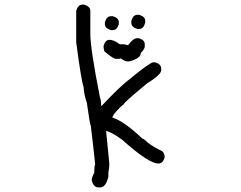

<svg xmlns="http://www.w3.org/2000/svg" viewBox="-20 -763 1040 829"><path d="M414 46C429 46 440 31 448 0V-19C451 -32 452 -44 452 -57L438 -198C452 -195 475 -183 507 -160C584 -91 636 -57 664 -57C677 -57 686 -66 691 -84C691 -94 688 -103 681 -110C658 -121 636 -133 617 -148C606 -159 598 -165 594 -165C543 -214 500 -244 467 -255H465C466 -263 477 -278 499 -300C512 -310 518 -316 518 -319C540 -340 572 -368 615 -403C656 -428 676 -447 676 -460V-467C676 -480 667 -489 649 -494H642C633 -494 600 -471 543 -424C516 -404 474 -365 419 -306H417C416 -329 414 -340 412 -340C384 -482 370 -574 370 -617V-716C370 -729 361 -738 343 -743H336C323 -743 314 -734 309 -716V-581C324 -466 335 -401 341 -388C342 -365 347 -342 355 -319C364 -257 369 -224 372 -220C378 -173 384 -118 391 -53C388 -48 387 -36 387 -17C380 -4 376 7 376 15C381 36 391 46 404 46ZM581 -638C594 -638 602 -647 607 -665V-673C607 -685 598 -694 581 -699H573C560 -699 552 -690 547 -673V-665C547 -652 556 -643 573 -638ZM467 -633C480 -633 488 -642 493 -659V-667C493 -680 484 -688 467 -693H459C446 -693 438 -684 433 -667V-659C433 -646 442 -638 459 -633ZM539 -498C572 -507 588 -519 588 -534C599 -546 605 -555 605 -562V-572C605 -585 596 -593 579 -598H571C561 -598 548 -588 533 -568C530 -568 524 -569 516 -572H497C480 -585 465 -591 453 -591C440 -591 432 -582 427 -564C427 -557 428 -549 431 -541C456 -520 473 -509 480 -509H497L501 -511C514 -502 523 -498 528 -498Z"/></svg>

Font: linja lipamanka normal
Style: Regular
Weight: 400
Version: Version 1.000;February 20, 2023;FontCreator 14.0.0.2901 64-b